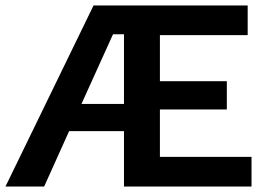

<svg xmlns="http://www.w3.org/2000/svg" viewBox="-20 -680 975 700"><path d="M897 -108V0H491H432V-202H232L141 0H0L321 -660H432H563H883V-552H563V-384H807V-281H563V-108ZM432 -301V-555H392L277 -301Z"/></svg>

Font: Work Sans SemiBold
Style: Regular
Weight: 600
Designer: Wei Huang
Foundry: Wei Huang
Version: Version 1.500